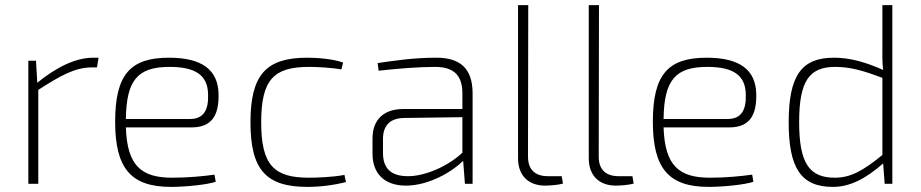

<svg xmlns="http://www.w3.org/2000/svg" viewBox="-20 -720 3606 752"><path d="M346 -494C276 -494 203 -458 126 -396L121 -482H91V0H130V-368C217 -424 274 -456 340 -456H360L366 -494Z M655 -24C533 -24 478 -71 473 -221H730C808 -221 838 -266 836 -352C834 -446 772 -494 642 -494C491 -494 431 -429 431 -243C431 -59 494 12 650 12C703 12 789 4 825 -8L820 -36C779 -30 717 -24 655 -24ZM644 -458C745 -458 794 -426 795 -350C797 -291 779 -254 724 -254H473C475 -406 519 -458 644 -458Z M1183 -494C1022 -494 961 -427 961 -241C961 -55 1022 12 1184 12C1234 12 1289 5 1335 -7L1329 -35C1284 -26 1218 -24 1190 -24C1053 -24 1003 -73 1003 -241C1003 -409 1053 -458 1190 -458C1223 -458 1280 -455 1317 -448L1324 -475C1281 -490 1221 -494 1183 -494Z M1689 -494C1596 -494 1524 -482 1459 -473L1463 -443C1535 -451 1617 -458 1684 -458C1767 -458 1791 -415 1791 -354V-293H1559C1483 -293 1439 -251 1439 -178V-118C1439 -38 1488 7 1570 7C1661 7 1753 -49 1794 -90L1801 0H1831V-354C1831 -456 1778 -494 1689 -494ZM1574 -30C1511 -31 1480 -61 1480 -121V-175C1480 -228 1507 -257 1563 -258L1791 -261V-122C1734 -68 1641 -28 1574 -30Z M2049 -700H2009V-100C2009 -31 2051 7 2115 7C2134 7 2170 4 2185 -1L2180 -30H2125C2076 -30 2048 -56 2048 -106Z M2326 -700H2286V-100C2286 -31 2328 7 2392 7C2411 7 2447 4 2462 -1L2457 -30H2402C2353 -30 2325 -56 2325 -106Z M2761 -24C2639 -24 2584 -71 2579 -221H2836C2914 -221 2944 -266 2942 -352C2940 -446 2878 -494 2748 -494C2597 -494 2537 -429 2537 -243C2537 -59 2600 12 2756 12C2809 12 2895 4 2931 -8L2926 -36C2885 -30 2823 -24 2761 -24ZM2750 -458C2851 -458 2900 -426 2901 -350C2903 -291 2885 -254 2830 -254H2579C2581 -406 2625 -458 2750 -458Z M3436 -700V-539C3436 -504 3435 -479 3439 -446C3372 -476 3310 -494 3246 -494C3120 -494 3069 -425 3069 -241C3069 -62 3117 12 3242 12C3311 12 3373 -22 3439 -80L3445 0H3475V-700ZM3110 -242C3110 -403 3150 -458 3251 -458C3311 -458 3362 -443 3436 -415V-113C3360 -51 3311 -24 3250 -24C3150 -24 3110 -80 3110 -242Z"/></svg>

Font: Exo 2 Extra Light
Style: Regular
Weight: 250
Designer: Natanael Gama
Version: Version 1.001;PS 001.001;hotconv 1.0.88;makeotf.lib2.5.64775